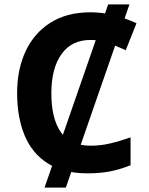

<svg xmlns="http://www.w3.org/2000/svg" viewBox="-20 -780 677 875"><path d="M570 -760 280 75H183L473 -760ZM393 -598Q306 -598 260 -533Q214 -468 214 -355Q214 -241 256.5 -178.5Q299 -116 393 -116Q437 -116 480.5 -126Q524 -136 575 -154V-27Q528 -8 482 1Q436 10 379 10Q269 10 197.5 -35.5Q126 -81 92 -163.5Q58 -246 58 -356Q58 -464 97 -547Q136 -630 210.5 -677Q285 -724 393 -724Q446 -724 499.5 -710.5Q553 -697 602 -674L553 -551Q513 -570 472.5 -584Q432 -598 393 -598Z"/></svg>

Font: Noto IKEA Latin
Style: Bold
Weight: 700
Designer: Monotype Design Team
Foundry: Monotype Imaging Inc.
Version: Version 1.0